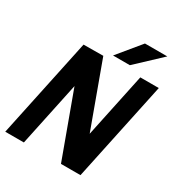

<svg xmlns="http://www.w3.org/2000/svg" viewBox="-196 -983 1043 1116"><g transform="rotate(30 325.0 -425.0)"><path d="M220 -431 129 0H4L145 -666L277 -667L435 -235L526 -666H650L509 0H378ZM601 -850 438 -697H325L451 -850Z"/></g></svg>

Font: Epunda Sans
Style: Bold Italic
Weight: 700
Italic angle: -12.0243°
Designer: Simon Atzbach
Foundry: typofactur
Version: Version 2.204; ttfautohint (v1.8.4.7-5d5b)